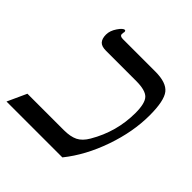

<svg xmlns="http://www.w3.org/2000/svg" viewBox="-191 -714 840 840"><g transform="rotate(45 229.0 -294.0)"><path d="M-30.8 0 9.8 -88.9H234.9Q275.4 -88.9 300.3 -101.1Q325.2 -113.3 344.2 -146Q403.8 -247.6 403.8 -363.8Q403.8 -423.8 383.8 -444.3Q363.8 -464.8 307.1 -464.8H120.1Q92.3 -464.8 81.1 -477.5Q69.8 -490.2 69.8 -515.1Q69.8 -538.6 86.4 -563.2Q103 -587.9 113.8 -587.9Q119.1 -587.9 119.1 -579.1Q117.2 -573.2 117.2 -565.9Q117.2 -553.2 136.2 -553.2H336.9Q405.3 -553.2 430.2 -521.7Q455.1 -490.2 455.1 -399.9Q455.1 -298.3 417 -189Q378.9 -79.6 314.9 0Z"/></g></svg>

Font: Liberation Serif
Style: Italic
Weight: 400
Italic angle: -16.333°
Designer: Steve Matteson
Foundry: Ascender Corporation
Version: Version 2.1.5